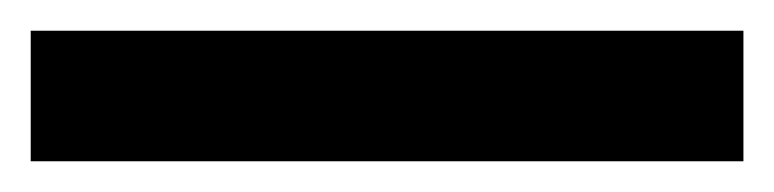

<svg xmlns="http://www.w3.org/2000/svg" viewBox="-23 -865 504 125"><path d="M461 -760H-3V-845H461Z"/></svg>

Font: Noto Sans Kannada ExtraCondensed SemiBold
Style: Regular
Weight: 600
Width: 2
Designer: Jelle Bosma - Monotype Design Team
Foundry: Monotype Imaging Inc.
Version: Version 2.005; ttfautohint (v1.8.4.7-5d5b)